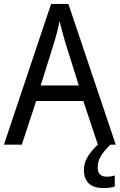

<svg xmlns="http://www.w3.org/2000/svg" viewBox="-20 -736 610 977"><path d="M478 0 404 -222H164L91 0H0L240 -716H328L569 0ZM311 -524Q308 -535 302.5 -555Q297 -575 291.5 -595.5Q286 -616 283 -629Q278 -601 270.5 -573Q263 -545 257 -524L187 -301H381ZM477 116Q477 163 522 163Q537 163 547 161Q557 159 564 157V213Q552 217 538.5 219Q525 221 507 221Q456 221 431.5 197Q407 173 407 128Q407 87 434.5 49Q462 11 495 -14L542 0Q508 33 492.5 59.5Q477 86 477 116Z"/></svg>

Font: Noto Sans Gurmukhi UI SemiCondensed
Style: Regular
Weight: 400
Width: 4
Designer: Jelle Bosma - Monotype Design Team
Foundry: Monotype Imaging Inc.
Version: Version 2.004; ttfautohint (v1.8.4.7-5d5b)